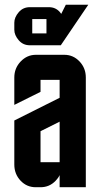

<svg xmlns="http://www.w3.org/2000/svg" viewBox="-20 -785 420 805"><path d="M234.9 -595.2H170.9L255.9 -765.1H350.1ZM129.9 0Q92.3 0 66.4 -27.3Q40 -55.2 40 -95.2V-279.8L230 -375V-450.2H149.9V-399.9L40 -345.2V-460Q40 -499 66.4 -526.9Q93.3 -555.2 129.9 -555.2H250Q287.1 -555.2 313.5 -527.3Q339.8 -499.5 339.8 -460V0H230V-50.8Q224.1 -38.1 213.4 -27.3Q187.5 0 149.9 0ZM149.9 -234.9V-105H230V-274.9ZM174.8 -645V-705.1H115.2V-645ZM185.1 -754.9Q213.4 -754.9 231.4 -733.9Q250 -712.4 250 -689.9V-660.2Q250 -637.7 231.4 -616.2Q213.4 -595.2 185.1 -595.2H105Q76.7 -595.2 58.6 -616.2Q40 -637.7 40 -660.2V-689.9Q40 -712.4 58.6 -733.9Q76.7 -754.9 105 -754.9Z"/></svg>

Font: Horta
Style: Regular
Weight: 600
Width: 3
Version: Version 0.11